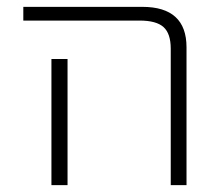

<svg xmlns="http://www.w3.org/2000/svg" viewBox="-20 -540 637 560"><path d="M177 -368V-47V0H130V-47V-368ZM48 -480V-520H395Q524 -520 524 -402V0H478V-398Q478 -442 457 -461Q436 -480 387 -480Z"/></svg>

Font: M PLUS 1p Light
Style: Regular
Weight: 300
Version: Version 1.061